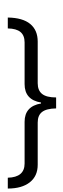

<svg xmlns="http://www.w3.org/2000/svg" viewBox="-20 -982 420 1273"><path d="M352.1 -263.2Q288.1 -262.2 259 -239.7Q230 -217.3 230 -169.9V110.4Q230 185.5 177.5 226.8Q125 268.1 31.7 268.1V196.3Q143.1 193.4 143.1 102.1V-174.3Q143.1 -277.3 252 -295.9V-302.2Q143.1 -320.3 143.1 -424.3V-700.7Q143.1 -747.1 115.7 -769.8Q88.4 -792.5 31.7 -793.5V-865.7Q130.4 -864.3 180.2 -823.2Q230 -782.2 230 -706.5V-430.2Q230 -382.3 259.3 -359.1Q288.6 -335.9 352.1 -335.9ZM279.3 -592.3ZM279.3 -961.9ZM278.8 271Z"/></svg>

Font: Noto Sans Telugu UI
Style: Regular
Weight: 400
Designer: Monotype Design Team
Foundry: Monotype Imaging Inc.
Version: Version 1.05